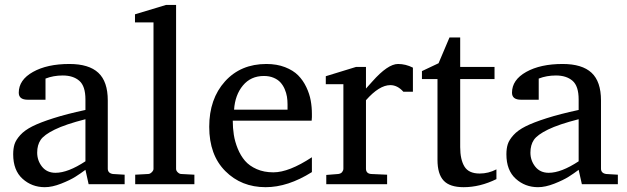

<svg xmlns="http://www.w3.org/2000/svg" viewBox="-20 -757 2576 789"><path d="M132.8 -129.9Q132.8 -97.2 152.8 -72Q172.9 -46.9 208 -46.9Q259.3 -46.9 331.1 -94.2V-267.1Q249 -246.1 205.1 -224.6Q161.1 -203.1 147 -182.1Q132.8 -161.1 132.8 -129.9ZM57.1 -376Q57.1 -428.7 115.5 -461.4Q173.8 -494.1 265.1 -494.1Q345.2 -494.1 384 -458Q422.9 -421.9 422.9 -344.2V-64Q422.9 -45.4 443.8 -42L492.2 -39.1V0H344.2L331.1 -59.1Q311.5 -44.4 290 -30.8Q268.6 -17.1 231.4 -2.4Q194.3 12.2 164.1 12.2Q110.8 12.2 72.5 -22.5Q34.2 -57.1 34.2 -123Q34.2 -147 39.8 -164.6Q45.4 -182.1 63.2 -201.9Q81.1 -221.7 113 -237.8Q145 -253.9 199.5 -271.2Q253.9 -288.6 331.1 -305.2V-348.1Q331.1 -403.3 305.9 -425Q280.8 -446.8 237.8 -446.8Q199.2 -446.8 167 -434.1V-347.2H94.2Q57.1 -347.2 57.1 -376Z M588.9 -42Q596.2 -42 603.5 -49.1Q610.8 -56.2 610.8 -63V-665H534.7V-698.2L662.6 -736.8H703.6V-63Q703.6 -55.2 710.7 -48.6Q717.8 -42 724.6 -42L778.8 -39.1V0H535.6V-39.1Z M936.5 -261.2Q936.5 -231 940.9 -202.9Q945.3 -174.8 957 -146Q968.8 -117.2 986.8 -96.2Q1004.9 -75.2 1034.9 -62Q1064.9 -48.8 1103.5 -48.8Q1167.5 -48.8 1261.7 -110.8V-49.8Q1163.1 12.2 1071.8 12.2Q971.7 12.2 905.8 -54Q839.8 -120.1 839.8 -235.8Q839.8 -350.6 904.5 -422.4Q969.2 -494.1 1074.7 -494.1Q1117.7 -494.1 1151.4 -481Q1185.1 -467.8 1205.3 -447.3Q1225.6 -426.8 1238.8 -398.9Q1252 -371.1 1256.8 -344.2Q1261.7 -317.4 1261.7 -289.1V-275.9Q1261.7 -270 1260.7 -261.2ZM1161.6 -328.1Q1161.6 -344.2 1159.2 -359.6Q1156.7 -375 1149.9 -390.9Q1143.1 -406.7 1132.3 -418.5Q1121.6 -430.2 1104.2 -437.5Q1086.9 -444.8 1064.5 -444.8Q1010.7 -444.8 978.3 -405.8Q945.8 -366.7 941.9 -306.2H1161.6Z M1615.7 -494.1Q1647 -494.1 1676.8 -479V-379.9H1637.7Q1613.3 -407.2 1584 -407.2Q1538.6 -407.2 1483.9 -345.2V-64Q1483.9 -43.9 1504.9 -42L1570.8 -39.1V0H1320.8V-38.1L1370.1 -42Q1380.9 -43.5 1386 -50Q1391.1 -56.6 1391.1 -64V-411.1H1318.8V-443.8L1442.9 -481.9H1483.9V-393.1L1509.8 -421.9Q1573.7 -494.1 1615.7 -494.1Z M1871.1 -152.8Q1871.1 -101.1 1888.7 -72.5Q1906.2 -43.9 1951.2 -43.9Q1987.3 -43.9 2020 -61V-21Q1952.6 12.2 1885.3 12.2Q1828.1 12.2 1803 -14.9Q1777.8 -42 1777.8 -100.1V-432.1H1713.9V-464.8L1782.2 -497.1L1827.1 -603H1871.1V-481.9H2012.2V-432.1H1871.1Z M2159.7 -129.9Q2159.7 -97.2 2179.7 -72Q2199.7 -46.9 2234.9 -46.9Q2286.1 -46.9 2357.9 -94.2V-267.1Q2275.9 -246.1 2231.9 -224.6Q2188 -203.1 2173.8 -182.1Q2159.7 -161.1 2159.7 -129.9ZM2084 -376Q2084 -428.7 2142.3 -461.4Q2200.7 -494.1 2292 -494.1Q2372.1 -494.1 2410.9 -458Q2449.7 -421.9 2449.7 -344.2V-64Q2449.7 -45.4 2470.7 -42L2519 -39.1V0H2371.1L2357.9 -59.1Q2338.4 -44.4 2316.9 -30.8Q2295.4 -17.1 2258.3 -2.4Q2221.2 12.2 2190.9 12.2Q2137.7 12.2 2099.4 -22.5Q2061 -57.1 2061 -123Q2061 -147 2066.7 -164.6Q2072.3 -182.1 2090.1 -201.9Q2107.9 -221.7 2139.9 -237.8Q2171.9 -253.9 2226.3 -271.2Q2280.8 -288.6 2357.9 -305.2V-348.1Q2357.9 -403.3 2332.8 -425Q2307.6 -446.8 2264.6 -446.8Q2226.1 -446.8 2193.8 -434.1V-347.2H2121.1Q2084 -347.2 2084 -376Z"/></svg>

Font: TAML ThiruValluvar
Style: Regular
Weight: 400
Version: Version 0.271; dev 7ad24fM